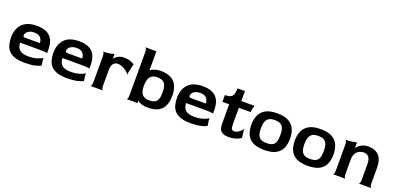

<svg xmlns="http://www.w3.org/2000/svg" viewBox="4 -1542 4947 2404"><g transform="rotate(20 2477.5 -340.0)"><path d="M300 10Q221 10 169 -7Q117 -24 87 -56Q57 -88 44.5 -133Q32 -178 32 -233Q32 -346 95.5 -412Q159 -478 288 -478Q363 -478 410 -457.5Q457 -437 481.5 -402.5Q506 -368 515 -327Q524 -286 524 -245V-198Q524 -201 496.5 -204.5Q469 -208 404 -208H162Q162 -146 199 -113.5Q236 -81 315 -81Q383 -81 433 -97.5Q483 -114 503 -129V-103L513 -30Q493 -17 438.5 -3.5Q384 10 300 10ZM200 -287H396Q396 -310 386 -333.5Q376 -357 352.5 -372.5Q329 -388 288 -388Q249 -388 223 -376Q197 -364 184.5 -345.5Q172 -327 172 -307Q172 -297 178 -292Q184 -287 200 -287Z M864 10Q785 10 733 -7Q681 -24 651 -56Q621 -88 608.5 -133Q596 -178 596 -233Q596 -346 659.5 -412Q723 -478 852 -478Q927 -478 974 -457.5Q1021 -437 1045.5 -402.5Q1070 -368 1079 -327Q1088 -286 1088 -245V-198Q1088 -201 1060.5 -204.5Q1033 -208 968 -208H726Q726 -146 763 -113.5Q800 -81 879 -81Q947 -81 997 -97.5Q1047 -114 1067 -129V-103L1077 -30Q1057 -17 1002.5 -3.5Q948 10 864 10ZM764 -287H960Q960 -310 950 -333.5Q940 -357 916.5 -372.5Q893 -388 852 -388Q813 -388 787 -376Q761 -364 748.5 -345.5Q736 -327 736 -307Q736 -297 742 -292Q748 -287 764 -287Z M1173 0Q1180 0 1186.5 -14Q1193 -28 1193 -60V-398Q1193 -430 1186.5 -443.5Q1180 -457 1173 -458Q1217 -458 1258.5 -464.5Q1300 -471 1321 -478V-435L1319 -418L1321 -416Q1331 -430 1348.5 -444Q1366 -458 1391.5 -468Q1417 -478 1451 -478Q1500 -478 1536.5 -464.5Q1573 -451 1589 -437L1562 -320V-290Q1548 -309 1523 -329.5Q1498 -350 1467 -364Q1436 -378 1404 -378Q1366 -378 1343.5 -350Q1321 -322 1321 -260V-60Q1321 -28 1327.5 -14Q1334 0 1341 0Z M1938 10Q1894 10 1859 -0.5Q1824 -11 1802 -31L1800 -29L1802 -10V0H1654Q1661 0 1667.5 -14Q1674 -28 1674 -60V-630Q1674 -662 1667.5 -675.5Q1661 -689 1654 -690H1802V-456L1800 -437L1802 -436Q1813 -446 1833.5 -455.5Q1854 -465 1881.5 -471.5Q1909 -478 1938 -478Q2031 -478 2083.5 -445.5Q2136 -413 2158 -358Q2180 -303 2180 -233Q2180 -164 2158.5 -109Q2137 -54 2084.5 -22Q2032 10 1938 10ZM1922 -81Q1970 -81 1998.5 -96Q2027 -111 2039 -144.5Q2051 -178 2051 -233Q2051 -288 2039 -322Q2027 -356 1998.5 -372Q1970 -388 1922 -388Q1880 -388 1853.5 -370Q1827 -352 1814.5 -317Q1802 -282 1802 -232Q1802 -154 1831.5 -117.5Q1861 -81 1922 -81Z M2511 10Q2432 10 2380 -7Q2328 -24 2298 -56Q2268 -88 2255.5 -133Q2243 -178 2243 -233Q2243 -346 2306.5 -412Q2370 -478 2499 -478Q2574 -478 2621 -457.5Q2668 -437 2692.5 -402.5Q2717 -368 2726 -327Q2735 -286 2735 -245V-198Q2735 -201 2707.5 -204.5Q2680 -208 2615 -208H2373Q2373 -146 2410 -113.5Q2447 -81 2526 -81Q2594 -81 2644 -97.5Q2694 -114 2714 -129V-103L2724 -30Q2704 -17 2649.5 -3.5Q2595 10 2511 10ZM2411 -287H2607Q2607 -310 2597 -333.5Q2587 -357 2563.5 -372.5Q2540 -388 2499 -388Q2460 -388 2434 -376Q2408 -364 2395.5 -345.5Q2383 -327 2383 -307Q2383 -297 2389 -292Q2395 -287 2411 -287Z M3016 10Q2947 10 2916 -19.5Q2885 -49 2885 -116V-378H2795V-468Q2841 -468 2867 -479.5Q2893 -491 2904 -520Q2915 -549 2915 -601H3014V-468H3191Q3184 -451 3177.5 -425Q3171 -399 3171 -378H3014V-158Q3014 -112 3024 -96.5Q3034 -81 3060 -81Q3080 -81 3101 -92.5Q3122 -104 3140.5 -120.5Q3159 -137 3170 -153V-122L3180 -38Q3169 -28 3146 -16.5Q3123 -5 3090 2.5Q3057 10 3016 10Z M3491 10Q3391 10 3334.5 -22Q3278 -54 3255.5 -109Q3233 -164 3233 -233Q3233 -303 3256.5 -358Q3280 -413 3336 -445.5Q3392 -478 3491 -478Q3590 -478 3646 -445.5Q3702 -413 3725.5 -358Q3749 -303 3749 -233Q3749 -164 3726.5 -109Q3704 -54 3648 -22Q3592 10 3491 10ZM3491 -81Q3539 -81 3567.5 -96Q3596 -111 3608 -144.5Q3620 -178 3620 -233Q3620 -288 3608 -322Q3596 -356 3567.5 -372Q3539 -388 3490 -388Q3442 -388 3414 -371.5Q3386 -355 3373.5 -320.5Q3361 -286 3361 -232Q3361 -179 3373 -145.5Q3385 -112 3413.5 -96.5Q3442 -81 3491 -81Z M4070 10Q3970 10 3913.5 -22Q3857 -54 3834.5 -109Q3812 -164 3812 -233Q3812 -303 3835.5 -358Q3859 -413 3915 -445.5Q3971 -478 4070 -478Q4169 -478 4225 -445.5Q4281 -413 4304.5 -358Q4328 -303 4328 -233Q4328 -164 4305.5 -109Q4283 -54 4227 -22Q4171 10 4070 10ZM4070 -81Q4118 -81 4146.5 -96Q4175 -111 4187 -144.5Q4199 -178 4199 -233Q4199 -288 4187 -322Q4175 -356 4146.5 -372Q4118 -388 4069 -388Q4021 -388 3993 -371.5Q3965 -355 3952.5 -320.5Q3940 -286 3940 -232Q3940 -179 3952 -145.5Q3964 -112 3992.5 -96.5Q4021 -81 4070 -81Z M4404 0Q4411 0 4417.5 -14Q4424 -28 4424 -60V-398Q4424 -430 4417.5 -443.5Q4411 -457 4404 -458Q4448 -458 4489.5 -464.5Q4531 -471 4552 -478V-417L4550 -404L4552 -402Q4559 -413 4577.5 -430.5Q4596 -448 4628 -463Q4660 -478 4705 -478Q4798 -478 4847.5 -425Q4897 -372 4897 -259V-60Q4897 -28 4903.5 -14Q4910 0 4917 0H4748Q4755 0 4761.5 -14Q4768 -28 4768 -60V-256Q4768 -307 4756.5 -335.5Q4745 -364 4724.5 -376Q4704 -388 4677 -388Q4646 -388 4617 -373.5Q4588 -359 4570 -328.5Q4552 -298 4552 -247V-60Q4552 -28 4558.5 -14Q4565 0 4572 0Z"/></g></svg>

Font: Red Rose SemiBold
Style: Regular
Weight: 600
Designer: Jaikishan Patel
Version: Version 2.000